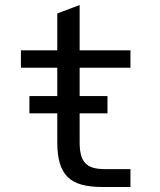

<svg xmlns="http://www.w3.org/2000/svg" viewBox="-20 -749 642 771"><path d="M503.9 2V-69.8H402.8Q373.5 -69.8 354 -75.4Q334.5 -81.1 322.8 -93.8Q310.5 -106.4 305.2 -127Q299.8 -147.5 299.8 -178.2V-293.9H411.6V-363.3H299.8V-477.1H503.9V-546.9H299.8V-729L210 -694.8V-546.9H64V-477.1H210V-363.3H98.1V-293.9H210V-178.2Q210 -127.9 220 -94Q230 -60.1 251.5 -38.6Q272.9 -17.1 307.6 -7.6Q342.3 2 394 2Z"/></svg>

Font: Hack Dev
Style: Regular
Weight: 400
Designer: Christopher Simpkins
Foundry: Christopher Simpkins
Version: Version 2.0315